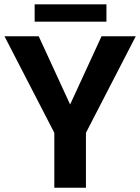

<svg xmlns="http://www.w3.org/2000/svg" viewBox="-20 -881 659 901"><path d="M161.6 -710.9 309.1 -390.6 456.5 -710.9H617.2L383.3 -257.8V0H234.9V-257.8L1 -710.9ZM479.5 -860.8V-779.3H142.6V-860.8Z"/></svg>

Font: RobotoDEMO
Style: Regular
Weight: 400
Designer: Christian Robertson
Foundry: Google
Version: Version 2.136